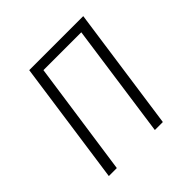

<svg xmlns="http://www.w3.org/2000/svg" viewBox="-143 -643 764 764"><g transform="rotate(-45 239.5 -261.0)"><path d="M309 0 377 -482H164L95 0H50L124 -522H428L354 0Z"/></g></svg>

Font: Fira Sans Extra Condensed ExtraLight
Style: Italic
Weight: 275
Width: 3
Italic angle: -8°
Designer: Carrois Corporate & Edenspiekermann AG
Foundry: Carrois Corporate GbR & Edenspiekermann AG
Version: Version 4.203